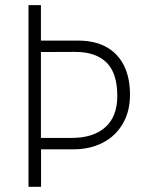

<svg xmlns="http://www.w3.org/2000/svg" viewBox="-20 -720 584 740"><path d="M481 -354.5Q481 -290.5 453.1 -242.9Q425.3 -195.3 376 -169.9Q326.7 -144.5 263.2 -144.5H138.2V0H89.8V-700.2H137.7V-563.5H282.2Q343.8 -563.5 388.4 -539.6Q433.1 -515.6 457 -468.8Q481 -421.9 481 -354.5ZM432.1 -350.6Q432.1 -438.5 390.1 -479.5Q348.1 -520.5 268.1 -520L137.7 -519.5V-188.5H257.3Q339.4 -188.5 385.7 -229.5Q432.1 -270.5 432.1 -350.6Z"/></svg>

Font: Selawik Light
Style: Regular
Weight: 300
Designer: Aaron Bell
Foundry: Microsoft Corporation
Version: Version 1.01